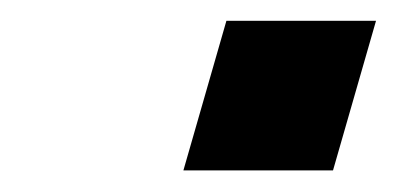

<svg xmlns="http://www.w3.org/2000/svg" viewBox="-20 -449 378 183"><path d="M195.8 -429.2H338.4L297.4 -286.6H154.8Z"/></svg>

Font: Cantarell
Style: Bold Italic
Weight: 700
Italic angle: -16°
Designer: Dave Crossland
Version: Version 1.004